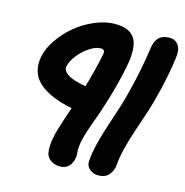

<svg xmlns="http://www.w3.org/2000/svg" viewBox="-136 -887 1190 1237"><g transform="rotate(15 459.0 -268.0)"><path d="M628.9 215.8Q592.3 215.8 568.1 194.6Q543.9 173.3 546.9 139.2Q551.8 80.6 567.9 16.8Q584 -46.9 606.2 -113Q628.4 -179.2 652.1 -254.2Q675.8 -329.1 700.4 -437.7Q725.1 -546.4 742.2 -667Q745.1 -686.5 751 -701.7Q756.8 -716.8 768.1 -730.7Q779.3 -744.6 798.6 -752.2Q817.9 -759.8 844.2 -759.8Q882.3 -759.8 903.1 -730.2Q923.8 -700.7 915 -641.1Q899.9 -532.2 876.2 -432.6Q852.5 -333 829.3 -262.2Q806.2 -191.4 784.4 -127.9Q762.7 -64.5 746.6 -1.7Q730.5 61 725.1 119.1Q722.7 158.2 697.8 187Q672.9 215.8 628.9 215.8ZM373 224.1Q337.4 224.1 311 205.1Q284.7 186 279.8 155.8Q276.9 131.8 277.8 109.4Q278.8 86.9 284.4 58.1Q290 29.3 298.3 0.7Q306.6 -27.8 318.1 -63Q329.6 -98.1 341.8 -134.3Q347.2 -149.9 350.1 -158.2Q197.3 -188.5 125.5 -254.9Q53.7 -321.3 75.2 -429.2Q85.9 -484.9 125.7 -543.2Q165.5 -601.6 220.7 -648.2Q275.9 -694.8 345.9 -724.9Q416 -754.9 481.9 -754.9Q582 -754.9 616 -695.8Q649.9 -636.7 623 -504.9Q600.6 -392.6 567.1 -282.7Q533.7 -172.9 509.3 -109.9Q484.9 -46.9 469.7 12.7Q454.6 72.3 460 110.8Q464.8 152.3 442.9 188.2Q420.9 224.1 373 224.1ZM248 -409.2Q242.2 -381.8 277.1 -357.4Q312 -333 399.9 -317.9Q431.2 -422.9 456.1 -543Q460.4 -562.5 454.3 -570.8Q448.2 -579.1 431.2 -579.1Q401.4 -579.1 361.3 -554Q321.3 -528.8 288.6 -488.3Q255.9 -447.8 248 -409.2Z"/></g></svg>

Font: Shantell Sans Irregular Bouncy
Style: Italic
Weight: 800
Italic angle: -11.31°
Designer: Stephen Nixon, Anya Danilova, Shantell Martin
Foundry: Arrow Type
Version: Version 1.006;[9816181b4]